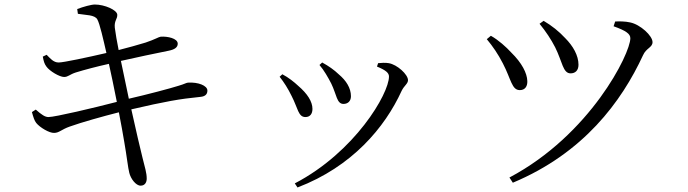

<svg xmlns="http://www.w3.org/2000/svg" viewBox="-20 -778 3040 848"><path d="M324 -717C359 -711 399 -713 410 -692C421 -672 436 -605 450 -544C368 -525 261 -502 239 -502C216 -502 202 -520 186 -536L169 -528C173 -507 176 -496 185 -484C199 -464 243 -438 263 -438C281 -438 287 -449 315 -458C354 -470 407 -484 461 -496C470 -457 483 -393 496 -328C396 -302 223 -261 194 -261C179 -261 164 -271 138 -294L121 -283C127 -261 132 -245 140 -235C156 -215 198 -190 219 -191C241 -191 251 -206 288 -219C341 -238 434 -264 505 -282C515 -232 523 -185 529 -150C539 -94 546 -32 551 -15C557 11 580 42 601 42C621 42 628 26 628 11C628 -15 620 -38 609 -83C599 -122 581 -201 560 -295C711 -330 773 -341 864 -350C890 -352 896 -365 896 -378C896 -400 855 -416 810 -413C801 -412 796 -407 768 -399C734 -388 628 -360 549 -342C538 -395 526 -452 514 -509C575 -523 670 -543 725 -554C750 -559 765 -568 765 -585C765 -609 719 -618 690 -616C681 -615 665 -604 623 -590C587 -579 547 -568 504 -557C496 -599 491 -624 487 -656C484 -687 499 -694 498 -713C497 -734 442 -758 399 -758C383 -758 347 -748 321 -738Z M1443 -409C1467 -360 1467 -319 1497 -319C1516 -319 1530 -331 1530 -353C1530 -389 1509 -422 1477 -449C1455 -470 1432 -486 1403 -502L1391 -491C1411 -468 1429 -436 1443 -409ZM1754 -377C1765 -400 1782 -408 1782 -424C1782 -449 1734 -493 1697 -499C1681 -502 1663 -500 1650 -499L1645 -484C1684 -468 1698 -456 1698 -440C1698 -364 1547 -106 1282 32L1294 50C1535 -42 1680 -215 1754 -377ZM1268 -354C1296 -300 1297 -261 1329 -261C1350 -261 1360 -276 1360 -297C1360 -329 1338 -364 1297 -399C1280 -415 1254 -436 1227 -450L1215 -439C1234 -415 1252 -387 1268 -354Z M2432 -569C2464 -505 2466 -454 2500 -454C2520 -454 2535 -466 2535 -492C2535 -533 2511 -575 2476 -610C2448 -640 2418 -664 2381 -686L2363 -673C2391 -639 2414 -604 2432 -569ZM2820 -534C2834 -566 2862 -568 2862 -592C2862 -620 2808 -670 2763 -679C2741 -684 2715 -684 2697 -683L2690 -662C2746 -642 2764 -628 2764 -609C2764 -541 2587 -183 2230 6L2245 29C2558 -102 2725 -329 2820 -534ZM2201 -498C2238 -427 2240 -380 2276 -380C2299 -380 2310 -397 2309 -420C2308 -455 2285 -500 2238 -546C2216 -570 2182 -601 2148 -620L2130 -605C2156 -574 2180 -539 2201 -498Z"/></svg>

Font: Source Han Serif
Style: Regular
Weight: 400
Designer: Ryoko NISHIZUKA 西塚涼子 (kana & ideographs); Frank Grießhammer (Latin, Greek & Cyrillic); Wenlong ZHANG 张文龙 (bopomofo); San
Foundry: Adobe Systems Incorporated
Version: Version 1.001;PS 1.001;hotconv 16.6.54;makeotf.lib2.5.65590